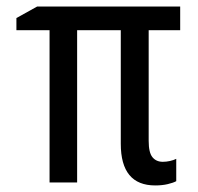

<svg xmlns="http://www.w3.org/2000/svg" viewBox="-20 -556 603 585"><path d="M453 9Q348 9 348 -118V-464H215V0H131V-464H30V-501L93 -536H529V-464H433V-127Q433 -91 444.5 -77Q456 -63 476 -63Q487 -63 498 -65.5Q509 -68 517 -72V-4Q508 1 491 5Q474 9 453 9Z"/></svg>

Font: Noto Sans Mono SemiCondensed
Style: Regular
Weight: 400
Width: 4
Designer: Monotype Design Team
Foundry: Monotype Imaging Inc.
Version: Version 2.014